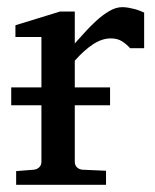

<svg xmlns="http://www.w3.org/2000/svg" viewBox="-20 -514 431 534"><path d="M341.8 -379.9Q332 -391.1 319.3 -399.2Q306.6 -407.2 288.1 -407.2Q263.7 -407.2 238.8 -390.9Q213.9 -374.5 188 -345.2V-271H286.1V-221.2H188V-64Q188 -54.7 193.8 -48.8Q199.7 -43 209 -42L274.9 -39.1V0H24.9V-38.1L74.2 -42Q83 -43 89.1 -48.8Q95.2 -54.7 95.2 -64V-221.2H11.2V-271H95.2V-411.1H22.9V-443.8L147 -481.9H188V-393.1Q198.7 -404.8 214.1 -422.1Q229.5 -439.5 247.1 -455.6Q264.6 -471.7 283.4 -482.9Q302.2 -494.1 319.8 -494.1Q327.6 -494.1 336.4 -492.7Q345.2 -491.2 353.5 -489Q361.8 -486.8 368.9 -484.1Q376 -481.4 380.9 -479V-379.9Z"/></svg>

Font: Charis SIL
Style: Regular
Weight: 400
Foundry: SIL International
Version: Version 4.112